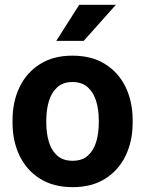

<svg xmlns="http://www.w3.org/2000/svg" viewBox="-20 -770 604 800"><path d="M32.2 -258.8V-269Q32.2 -346.2 61.5 -407Q90.8 -467.8 146.5 -502.9Q202.1 -538.1 281.7 -538.1Q362.3 -538.1 418.2 -502.9Q474.1 -467.8 503.4 -407Q532.7 -346.2 532.7 -269V-258.8Q532.7 -182.1 503.4 -121.3Q474.1 -60.5 418.5 -25.4Q362.8 9.8 282.7 9.8Q202.6 9.8 146.7 -25.4Q90.8 -60.5 61.5 -121.3Q32.2 -182.1 32.2 -258.8ZM172.9 -269V-258.8Q172.9 -214.8 183.6 -179Q194.3 -143.1 218.5 -121.6Q242.7 -100.1 282.7 -100.1Q322.3 -100.1 346.2 -121.6Q370.1 -143.1 380.9 -179Q391.6 -214.8 391.6 -258.8V-269Q391.6 -312 380.9 -348.1Q370.1 -384.3 345.9 -406.2Q321.8 -428.2 281.7 -428.2Q242.2 -428.2 218.3 -406.2Q194.3 -384.3 183.6 -348.1Q172.9 -312 172.9 -269ZM214.4 -599.6 310.1 -750H462.9L328.6 -599.6Z"/></svg>

Font: Vazirmatn UI FD
Style: Bold
Weight: 700
Designer: Saber Rastikerdar
Foundry: Saber Rastikerdar
Version: Version 33.003